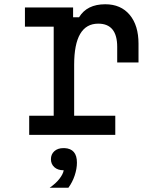

<svg xmlns="http://www.w3.org/2000/svg" viewBox="-20 -633 740 901"><path d="M97 -598H323V-552H351Q388 -613 474 -613Q547 -613 588.5 -563.5Q630 -514 630 -428V-340H530V-413Q530 -522 441 -522Q328 -522 328 -329V-90H521V0H117V-90H232V-508H97ZM213 248Q242 228 259 206Q276 184 279 166H278Q251 166 235 151.5Q219 137 219 114Q219 91 235 76.5Q251 62 278 62Q279 62 280 62Q281 62 283 62Q341 65 341 130Q341 159 330.5 190.5Q320 222 301 248Z"/></svg>

Font: Martian Mono Light
Style: Regular
Weight: 300
Monospace: yes
Designer: Roman Shamin
Foundry: Evil Martians
Version: Version 1.000; ttfautohint (v1.8.4.7-5d5b)